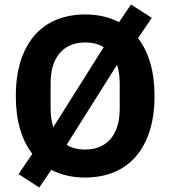

<svg xmlns="http://www.w3.org/2000/svg" viewBox="-20 -774 754 850"><path d="M357 12Q273 12 207 -22L154 56L62 -3L123 -93Q88 -138 69 -202Q50 -266 50 -349Q50 -438 72 -505.5Q94 -573 134 -618.5Q174 -664 231 -687Q288 -710 357 -710Q441 -710 507 -676L560 -754L652 -695L591 -605Q626 -560 645 -496Q664 -432 664 -349Q664 -260 642 -192.5Q620 -125 580 -79.5Q540 -34 483 -11Q426 12 357 12ZM204 -294Q204 -247 216 -211L439 -565Q406 -586 357 -586Q285 -586 244.5 -539Q204 -492 204 -404ZM510 -404Q510 -451 498 -487L275 -133Q308 -112 357 -112Q429 -112 469.5 -159Q510 -206 510 -294Z"/></svg>

Font: IBM Plex Sans Devanagari
Style: Bold
Weight: 700
Designer: Mike Abbink, Paul van der Laan, Pieter van Rosmalen, Erin McLaughlin
Foundry: Bold Monday
Version: Version 1.1